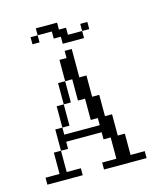

<svg xmlns="http://www.w3.org/2000/svg" viewBox="-85 -575 535 638"><g transform="rotate(-15 183.0 -256.0)"><path d="M0 0V-23.9H48.3V-97.2H72.8V-23.9H121.6V0ZM97.2 -170.4V-243.7H121.6V-170.4ZM121.6 -243.7V-316.9H146V-243.7ZM194.8 0V-23.9H243.7V-97.2H219.2V-121.6H97.2V-97.2H72.8V-170.4H97.2V-146H219.2V-170.4H194.8V-243.7H170.4V-316.9H146V-390.1H170.4V-414.6H194.8V-316.9H219.2V-243.7H243.7V-170.4H268.1V-97.2H292.5V-23.9H341.3V0ZM72.8 -463.4V-487.8H97.2V-463.4ZM243.7 -463.4V-487.8H268.1V-463.4ZM170.4 -439V-463.4H146V-487.8H97.2V-511.7H170.4V-487.8H194.8V-463.4H243.7V-439Z"/></g></svg>

Font: FS Mondwest Regular
Style: Regular
Weight: 400
Designer: NZWStudios2024
Foundry: https://fontstruct.com
Version: Version 1.0